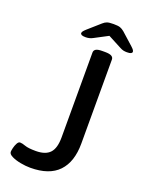

<svg xmlns="http://www.w3.org/2000/svg" viewBox="-160 -931 762 1013"><g transform="rotate(20 221.0 -424.5)"><path d="M142 7Q116 7 87 1.5Q58 -4 37.5 -14Q17 -24 17 -37Q17 -44 20.5 -59Q24 -74 31 -87Q38 -100 47 -100Q59 -100 78 -93Q97 -86 139 -86Q193 -86 218 -112.5Q243 -139 243 -200V-677Q243 -689 253.5 -695.5Q264 -702 289 -702H305Q330 -702 341 -695.5Q352 -689 352 -677V-205Q352 -102 300 -47.5Q248 7 142 7ZM181 -740Q165 -740 158.5 -743.5Q152 -747 152 -753Q152 -757 155.5 -762.5Q159 -768 170 -778L238 -838Q249 -848 260.5 -852Q272 -856 297 -856Q322 -856 333.5 -852Q345 -848 357 -838L424 -778Q435 -768 438.5 -762.5Q442 -757 442 -753Q442 -747 435.5 -743.5Q429 -740 413 -740Q402 -740 393 -742Q384 -744 373 -750L297 -790L221 -750Q203 -740 181 -740Z"/></g></svg>

Font: Asap Semi Expanded Medium
Style: Regular
Weight: 500
Width: 6
Designer: Pablo Cosgaya
Foundry: Omnibus-Type
Version: Version 3.001; ttfautohint (v1.8.4.7-5d5b)